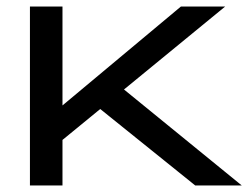

<svg xmlns="http://www.w3.org/2000/svg" viewBox="-20 -570 763 590"><path d="M361 -295 672 -550H536L172 -246V-550H72V0H172V-140L288 -235L580 0H723Z"/></svg>

Font: Bruno Ace
Style: Regular
Weight: 400
Designer: Astigmatic (AOETI)
Foundry: Astigmatic (AOETI)
Version: Version 1.000